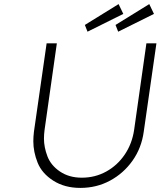

<svg xmlns="http://www.w3.org/2000/svg" viewBox="-20 -912 793 939"><path d="M373 7Q296 7 240.5 -28.5Q185 -64 164 -116.5Q143 -169 143 -221Q143 -244 146 -268L208 -700H258L198 -277Q195 -255 195 -234Q195 -192 212 -147.5Q229 -103 273.5 -73Q318 -43 380 -43Q445 -43 499.5 -73Q554 -103 590 -156Q626 -209 636 -277L696 -700H745L683 -268Q672 -188 628 -126Q584 -64 518 -28.5Q452 7 373 7ZM408 -757 395 -790 560 -892 583 -844ZM558 -757 545 -790 710 -892 733 -844Z"/></svg>

Font: Lexend ExtLt
Style: Italic
Weight: 250
Italic angle: -8.13011°
Designer: Bonnie Shaver-Troup, Thomas Jockin
Foundry: Lexend
Version: Version 1.007